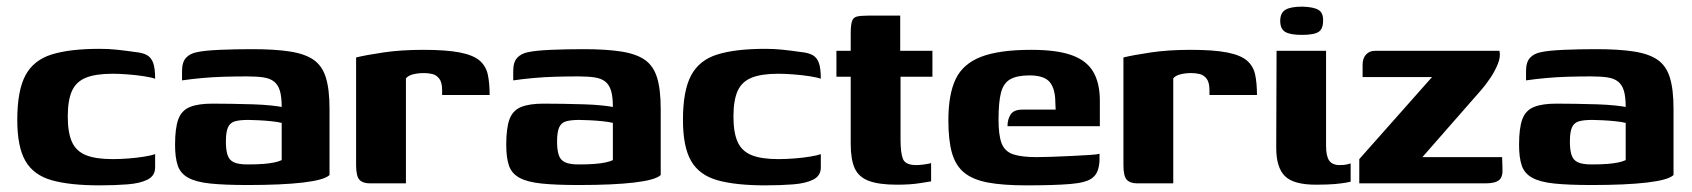

<svg xmlns="http://www.w3.org/2000/svg" viewBox="-20 -552 5093 578"><path d="M280 6Q190 6 135.5 -9.5Q81 -25 56.5 -67.5Q32 -110 32 -191Q32 -279 56.5 -325Q81 -371 135.5 -388Q190 -405 280 -405Q306 -405 330.5 -402.5Q355 -400 390 -395Q410 -393 422.5 -386Q435 -379 441 -363Q447 -347 447 -315Q436 -319 413.5 -322.5Q391 -326 365 -328Q339 -330 319 -330Q268 -330 238.5 -318Q209 -306 196.5 -278Q184 -250 184 -201Q184 -153 196.5 -125Q209 -97 238.5 -85Q268 -73 319 -73Q342 -73 367.5 -75Q393 -77 414.5 -80.5Q436 -84 447 -88V-48Q447 -23 424.5 -11.5Q402 0 364 3Q326 6 280 6Z M726 5Q656 5 613 0.5Q570 -4 546.5 -17Q523 -30 515 -54Q507 -78 507 -116Q507 -167 517 -193.5Q527 -220 552 -230Q577 -240 619 -240Q644 -240 676.5 -239.5Q709 -239 740.5 -238Q772 -237 795.5 -234.5Q819 -232 828 -230Q828 -261 822.5 -279Q817 -297 805 -306.5Q793 -316 773 -319Q753 -322 724 -322Q689 -322 654.5 -321Q620 -320 587.5 -317Q555 -314 528 -310V-338Q528 -365 540 -378Q552 -391 573 -395Q596 -400 641.5 -402Q687 -404 740 -404Q807 -404 852.5 -397Q898 -390 924 -372Q950 -354 961 -318.5Q972 -283 972 -224V-25Q956 -10 892.5 -2.5Q829 5 726 5ZM725 -57Q753 -57 772.5 -58.5Q792 -60 806 -63Q820 -66 828 -70V-182Q817 -185 797.5 -187Q778 -189 758 -190Q738 -191 727 -191Q703 -191 688 -187Q673 -183 666.5 -169Q660 -155 660 -126Q660 -101 665 -85.5Q670 -70 684 -63.5Q698 -57 725 -57Z M1202 0H1094Q1072 0 1062 -11Q1052 -22 1052 -55V-379Q1080 -386 1133.5 -394Q1187 -402 1254 -402Q1324 -402 1364.5 -394Q1405 -386 1424 -369.5Q1443 -353 1448.5 -327.5Q1454 -302 1454 -266H1311V-280Q1311 -304 1302.5 -315Q1294 -326 1282 -329Q1270 -332 1257 -332Q1237 -332 1222.5 -328Q1208 -324 1202 -316Z M1723 5Q1653 5 1610 0.5Q1567 -4 1543.5 -17Q1520 -30 1512 -54Q1504 -78 1504 -116Q1504 -167 1514 -193.5Q1524 -220 1549 -230Q1574 -240 1616 -240Q1641 -240 1673.5 -239.5Q1706 -239 1737.5 -238Q1769 -237 1792.5 -234.5Q1816 -232 1825 -230Q1825 -261 1819.5 -279Q1814 -297 1802 -306.5Q1790 -316 1770 -319Q1750 -322 1721 -322Q1686 -322 1651.5 -321Q1617 -320 1584.5 -317Q1552 -314 1525 -310V-338Q1525 -365 1537 -378Q1549 -391 1570 -395Q1593 -400 1638.5 -402Q1684 -404 1737 -404Q1804 -404 1849.5 -397Q1895 -390 1921 -372Q1947 -354 1958 -318.5Q1969 -283 1969 -224V-25Q1953 -10 1889.5 -2.5Q1826 5 1723 5ZM1722 -57Q1750 -57 1769.5 -58.5Q1789 -60 1803 -63Q1817 -66 1825 -70V-182Q1814 -185 1794.5 -187Q1775 -189 1755 -190Q1735 -191 1724 -191Q1700 -191 1685 -187Q1670 -183 1663.5 -169Q1657 -155 1657 -126Q1657 -101 1662 -85.5Q1667 -70 1681 -63.5Q1695 -57 1722 -57Z M2284 6Q2194 6 2139.5 -9.5Q2085 -25 2060.5 -67.5Q2036 -110 2036 -191Q2036 -279 2060.5 -325Q2085 -371 2139.5 -388Q2194 -405 2284 -405Q2310 -405 2334.5 -402.5Q2359 -400 2394 -395Q2414 -393 2426.5 -386Q2439 -379 2445 -363Q2451 -347 2451 -315Q2440 -319 2417.5 -322.5Q2395 -326 2369 -328Q2343 -330 2323 -330Q2272 -330 2242.5 -318Q2213 -306 2200.5 -278Q2188 -250 2188 -201Q2188 -153 2200.5 -125Q2213 -97 2242.5 -85Q2272 -73 2323 -73Q2346 -73 2371.5 -75Q2397 -77 2418.5 -80.5Q2440 -84 2451 -88V-48Q2451 -23 2428.5 -11.5Q2406 0 2368 3Q2330 6 2284 6Z M2680 4Q2626 4 2595.5 -7.5Q2565 -19 2553 -45.5Q2541 -72 2541 -119V-321H2498V-399H2541V-450Q2541 -475 2544.5 -487Q2548 -499 2559 -502Q2570 -505 2594 -505H2690Q2690 -501 2690 -495Q2690 -489 2690 -480V-399H2787V-321H2691V-131Q2691 -91 2698.5 -73Q2706 -55 2739 -55Q2748 -55 2762.5 -57Q2777 -59 2783 -61V-6Q2776 -5 2748.5 -0.5Q2721 4 2680 4Z M3069 6Q2999 6 2954 -2.5Q2909 -11 2883 -32Q2857 -53 2846 -91Q2835 -129 2835 -190Q2835 -268 2857 -314Q2879 -360 2933.5 -381Q2988 -402 3085 -402Q3161 -402 3206 -386Q3251 -370 3271 -336Q3291 -302 3291 -249V-172H3013Q3013 -193 3022.5 -207.5Q3032 -222 3058 -222H3158L3157 -243Q3157 -284 3140.5 -304.5Q3124 -325 3079 -325Q3042 -325 3021.5 -313.5Q3001 -302 2993.5 -273.5Q2986 -245 2986 -192Q2986 -144 2995.5 -120Q3005 -96 3030 -87.5Q3055 -79 3101 -79Q3118 -79 3147 -80Q3176 -81 3206.5 -82.5Q3237 -84 3260.5 -85.5Q3284 -87 3290 -89V-71Q3290 -57 3285.5 -41.5Q3281 -26 3268 -16Q3250 -2 3201.5 2Q3153 6 3069 6Z M3512 0H3404Q3382 0 3372 -11Q3362 -22 3362 -55V-379Q3390 -386 3443.5 -394Q3497 -402 3564 -402Q3634 -402 3674.5 -394Q3715 -386 3734 -369.5Q3753 -353 3758.5 -327.5Q3764 -302 3764 -266H3621V-280Q3621 -304 3612.5 -315Q3604 -326 3592 -329Q3580 -332 3567 -332Q3547 -332 3532.5 -328Q3518 -324 3512 -316Z M3941 4Q3874 4 3848 -22Q3822 -48 3822 -107L3823 -399H3972V-113Q3972 -82 3981.5 -68.5Q3991 -55 4013 -55Q4026 -55 4035 -57Q4044 -59 4046 -60V-5Q4042 -4 4031 -2Q4020 0 3999 2Q3978 4 3941 4ZM3899 -447Q3864 -447 3849 -456Q3834 -465 3834 -489Q3834 -513 3849.5 -522.5Q3865 -532 3901 -532Q3935 -531 3949.5 -522Q3964 -513 3963 -489Q3963 -465 3949.5 -456Q3936 -447 3899 -447Z M4262 -79H4502L4503 -47Q4505 -20 4493 -10Q4481 0 4452 0H4072V-73L4291 -320H4082V-357Q4082 -377 4092.5 -388Q4103 -399 4119 -399H4494Q4498 -382 4489.5 -360.5Q4481 -339 4467 -318Q4453 -297 4439 -281Z M4772 5Q4702 5 4659 0.5Q4616 -4 4592.5 -17Q4569 -30 4561 -54Q4553 -78 4553 -116Q4553 -167 4563 -193.5Q4573 -220 4598 -230Q4623 -240 4665 -240Q4690 -240 4722.5 -239.5Q4755 -239 4786.5 -238Q4818 -237 4841.5 -234.5Q4865 -232 4874 -230Q4874 -261 4868.5 -279Q4863 -297 4851 -306.5Q4839 -316 4819 -319Q4799 -322 4770 -322Q4735 -322 4700.5 -321Q4666 -320 4633.5 -317Q4601 -314 4574 -310V-338Q4574 -365 4586 -378Q4598 -391 4619 -395Q4642 -400 4687.5 -402Q4733 -404 4786 -404Q4853 -404 4898.5 -397Q4944 -390 4970 -372Q4996 -354 5007 -318.5Q5018 -283 5018 -224V-25Q5002 -10 4938.5 -2.5Q4875 5 4772 5ZM4771 -57Q4799 -57 4818.5 -58.5Q4838 -60 4852 -63Q4866 -66 4874 -70V-182Q4863 -185 4843.5 -187Q4824 -189 4804 -190Q4784 -191 4773 -191Q4749 -191 4734 -187Q4719 -183 4712.5 -169Q4706 -155 4706 -126Q4706 -101 4711 -85.5Q4716 -70 4730 -63.5Q4744 -57 4771 -57Z"/></svg>

Font: r_Genos
Style: Bold
Weight: 700
Designer: Robert E. Leuschke
Foundry: Robert E. Leuschke
Version: Version 2.000;June 29, 2024;FontCreator 14.0.0.2814 32-bit